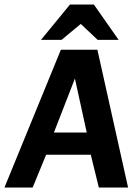

<svg xmlns="http://www.w3.org/2000/svg" viewBox="-45 -833 618 853"><path d="M-25.2 0 225.4 -612H387.7L524 0H394.1L358.3 -145.6H160L100.1 0ZM194.5 -244.1H340.4L287.8 -484ZM137.1 -655.9 265.9 -812.9H372L482 -655.9H388.9L313.7 -726.7L228.6 -655.9Z"/></svg>

Font: Ancizar Sans Thin
Style: Italic
Weight: 100
Italic angle: -4°
Designer: Cesar Puertas, Viviana Monsalve, Julian Moncada, Julian Prieto, Jose Castro, Mariel Hernandez, Felipe Aragon, Sara Alarc
Version: Version 8.100